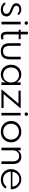

<svg xmlns="http://www.w3.org/2000/svg" viewBox="1950 -2634 697 4638"><g transform="rotate(90 2299.0 -314.5)"><path d="M38.1 -77.6 75.7 -103.5Q120.6 -35.6 205.6 -35.6Q251.5 -35.6 282 -57.9Q312.5 -80.1 312.5 -122.1Q312.5 -142.6 304 -158.4Q295.4 -174.3 276.4 -187.3Q257.3 -200.2 239 -208.5Q220.7 -216.8 189 -229Q166 -237.8 151.4 -244.1Q136.7 -250.5 116.9 -262.2Q97.2 -273.9 85.7 -286.1Q74.2 -298.3 65.7 -316.9Q57.1 -335.4 57.1 -357.4Q57.1 -410.2 99.1 -444.8Q141.1 -479.5 206.5 -479.5Q250.5 -479.5 286.1 -461.7Q321.8 -443.8 344.2 -411.1L310.1 -384.3Q273.9 -432.6 210 -432.6Q168 -432.6 142.8 -412.4Q117.7 -392.1 117.7 -359.4Q117.7 -345.7 122.8 -334.7Q127.9 -323.7 135.7 -315.9Q143.6 -308.1 158.2 -300Q172.9 -292 186 -286.6Q199.2 -281.2 221.2 -272.9Q258.3 -258.8 283.4 -246.1Q308.6 -233.4 331.3 -215.6Q354 -197.8 365.2 -174.1Q376.5 -150.4 376.5 -120.1Q376.5 -56.2 331.5 -20.8Q286.6 14.6 210.4 14.6Q91.8 14.6 38.1 -77.6Z M568.4 0H504.9V-465.3H568.4ZM506.8 -571.3Q494.1 -584 494.1 -601.1Q494.1 -618.2 506.8 -630.4Q519.5 -642.6 536.6 -642.6Q553.7 -642.6 566.2 -630.4Q578.6 -618.2 578.6 -601.1Q578.6 -584 566.2 -571.3Q553.7 -558.6 536.6 -558.6Q519.5 -558.6 506.8 -571.3Z M699.7 -465.3H746.6V-639.2H810.5V-465.3H927.2V-417H810.5V-121.6Q810.5 -83 825.7 -62.5Q840.8 -42 868.7 -42Q894.5 -42 912.6 -54.7L939.9 -12.2Q925.8 0 902.3 7.3Q878.9 14.6 855 14.6Q803.7 14.6 775.1 -20.3Q746.6 -55.2 746.6 -118.7V-417H699.7Z M1022.5 -206.1V-465.3H1086.4V-217.3Q1086.4 -122.6 1117.2 -80.8Q1147.9 -39.1 1218.3 -39.1Q1288.6 -39.1 1319.3 -80.8Q1350.1 -122.6 1350.1 -217.3V-465.3H1413.6V-206.1Q1413.6 -93.8 1365.7 -39.6Q1317.9 14.6 1218.3 14.6Q1118.7 14.6 1070.6 -39.6Q1022.5 -93.8 1022.5 -206.1Z M1775.9 14.6Q1710 14.6 1657 -17.6Q1604 -49.8 1574 -106.4Q1543.9 -163.1 1543.9 -232.9Q1543.9 -302.7 1574 -359.4Q1604 -416 1657 -448Q1710 -480 1775.9 -480Q1837.9 -480 1888.4 -449.7Q1939 -419.4 1968.8 -365.2V-465.3H2032.7V0H1968.8V-100.1Q1939 -45.9 1888.4 -15.6Q1837.9 14.6 1775.9 14.6ZM1790.5 -41Q1870.1 -41 1921.1 -95Q1972.2 -148.9 1972.2 -232.9Q1972.2 -316.9 1921.1 -370.6Q1870.1 -424.3 1790.5 -424.3Q1711.4 -424.3 1660.4 -370.6Q1609.4 -316.9 1609.4 -232.9Q1609.4 -148.9 1660.4 -95Q1711.4 -41 1790.5 -41Z M2589.8 0H2135.7L2482.9 -412.6H2170.4V-465.3H2600.1L2252 -52.7H2589.8Z M2769 0H2705.6V-465.3H2769ZM2707.5 -571.3Q2694.8 -584 2694.8 -601.1Q2694.8 -618.2 2707.5 -630.4Q2720.2 -642.6 2737.3 -642.6Q2754.4 -642.6 2766.8 -630.4Q2779.3 -618.2 2779.3 -601.1Q2779.3 -584 2766.8 -571.3Q2754.4 -558.6 2737.3 -558.6Q2720.2 -558.6 2707.5 -571.3Z M2936.8 -104.2Q2902.8 -161.1 2902.8 -232.9Q2902.8 -304.7 2936.8 -361.3Q2970.7 -418 3029.3 -449Q3087.9 -480 3160.2 -480Q3232.4 -480 3291 -449Q3349.6 -418 3383.5 -361.3Q3417.5 -304.7 3417.5 -232.9Q3417.5 -161.1 3383.5 -104.2Q3349.6 -47.4 3291 -16.4Q3232.4 14.6 3160.2 14.6Q3087.9 14.6 3029.3 -16.4Q2970.7 -47.4 2936.8 -104.2ZM3022.9 -369.6Q2968.8 -315.9 2968.8 -232.9Q2968.8 -149.9 3022.9 -96.2Q3077.1 -42.5 3160.2 -42.5Q3243.2 -42.5 3297.4 -96.2Q3351.6 -149.9 3351.6 -232.9Q3351.6 -315.9 3297.4 -369.6Q3243.2 -423.3 3160.2 -423.3Q3077.1 -423.3 3022.9 -369.6Z M3546.4 -465.3H3610.4V-390.1Q3629.9 -429.7 3670.9 -454.8Q3711.9 -480 3769 -480Q3849.1 -480 3894.8 -429.7Q3940.4 -379.4 3940.4 -290.5V0H3877V-278.8Q3877 -350.1 3843.3 -388.9Q3809.6 -427.7 3748.5 -427.7Q3683.1 -427.7 3646.7 -385Q3610.4 -342.3 3610.4 -271V0H3546.4Z M4064.5 -230.5Q4064.5 -299.8 4097.7 -357.4Q4130.9 -415 4187.3 -447.5Q4243.7 -480 4310.1 -480Q4377 -480 4432.6 -447Q4488.3 -414.1 4519.8 -359.6Q4551.3 -305.2 4551.3 -242.2Q4551.3 -231.9 4550.8 -227.1H4128.4Q4128.4 -144.5 4182.6 -91.6Q4236.8 -38.6 4321.3 -38.6Q4374 -38.6 4416.5 -60.8Q4459 -83 4487.8 -125L4534.7 -99.6Q4501.5 -45.9 4444.3 -15.6Q4387.2 14.6 4318.4 14.6Q4263.7 14.6 4216.3 -4.4Q4168.9 -23.4 4135.7 -56.2Q4102.5 -88.9 4083.5 -134Q4064.5 -179.2 4064.5 -230.5ZM4309.6 -431.6Q4238.8 -431.6 4188 -384.3Q4137.2 -336.9 4130.9 -265.1H4488.3Q4481 -337.4 4430.4 -384.5Q4379.9 -431.6 4309.6 -431.6Z"/></g></svg>

Font: Spartan MB
Style: Regular
Weight: 400
Designer: Matt Bailey, Mirko Velimirovic
Foundry: Matt Bailey
Version: Version 1.005